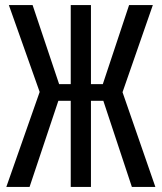

<svg xmlns="http://www.w3.org/2000/svg" viewBox="-20 -740 640 760"><path d="M5 0 137 -376 15 -720H109L214 -407H260V-720H340V-407H387L491 -720H585L465 -375L595 0H502L389 -341H340V0H260V-341H211L97 0Z"/></svg>

Font: JetBrainsMono NF
Style: Regular
Weight: 400
Monospace: yes
Designer: Philipp Nurullin, Konstantin Bulenkov
Foundry: JetBrains
Version: Version 1.0.2; ttfautohint (v1.8.3)